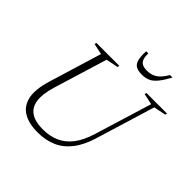

<svg xmlns="http://www.w3.org/2000/svg" viewBox="-218 -1055 1254 1254"><g transform="rotate(45 409.0 -428.0)"><path d="M177 -273Q152 -190.5 159.5 -136Q167 -81.5 206.8 -54.8Q246.5 -28 317.5 -28Q380 -28 430 -49.8Q480 -71.5 517.8 -119.8Q555.5 -168 580 -248.5L701.5 -645L624.5 -661.5L628.5 -675H818L814.5 -661.5L730.5 -644.5L606 -236Q579.5 -148.5 537.2 -94.2Q495 -40 437.5 -15Q380 10 306.5 10Q225.5 10 174.5 -20.5Q123.5 -51 110 -115Q96.5 -179 127 -279L238.5 -645L162 -661.5L166 -675H378L374 -661.5L290.5 -644.5ZM527 -780Q555.5 -780 577.8 -789.2Q600 -798.5 618.5 -817.8Q637 -837 654 -866.5H677.5Q649.5 -815.5 626.2 -787.5Q603 -759.5 578.5 -748.8Q554 -738 520.5 -738Q487 -738 467 -749.2Q447 -760.5 439.5 -788.5Q432 -816.5 434 -866.5H453.5Q453 -836.5 459.5 -817.2Q466 -798 482.2 -789Q498.5 -780 527 -780Z"/></g></svg>

Font: Newsreader 24pt Light
Style: Italic
Weight: 300
Italic angle: -17°
Designer: Hugues Gentile
Foundry: Production Type
Version: Version 1.003